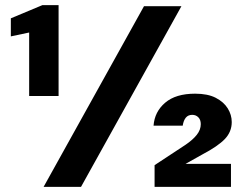

<svg xmlns="http://www.w3.org/2000/svg" viewBox="-20 -724 951 744"><path d="M93 -352V-598L22 -583V-653L144 -704H207V-352ZM149 0 538 -700H683L294 0ZM579 0V-84L699 -163Q727 -182 742.5 -201.5Q758 -221 758 -243Q758 -260 748.5 -269.5Q739 -279 725 -279Q709 -279 700 -268Q691 -257 688 -237H575Q579 -291 620 -326Q661 -361 736 -361Q785 -361 816 -345Q847 -329 862.5 -304Q878 -279 878 -251Q878 -213 851 -185Q824 -157 765 -126L699 -89H875V0Z"/></svg>

Font: DM Sans 10pt Black
Style: Regular
Weight: 900
Version: Version 4.004;gftools[0.9.30]